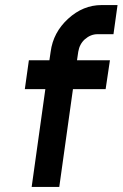

<svg xmlns="http://www.w3.org/2000/svg" viewBox="-20 -738 484 758"><path d="M381 -718Q308 -718 249 -664Q190 -610 180 -534L175 -500H94L78 -386H159L105 0H214L268 -386H397L414 -500H284L289 -534Q294 -564 315 -583Q338 -603 365 -603H428L444 -718Z"/></svg>

Font: Unageo
Style: SemiBold-Italic
Weight: 600
Designer: Richard Sepsi
Foundry: Richard Sepsi
Version: Version 2.000